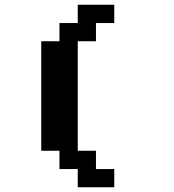

<svg xmlns="http://www.w3.org/2000/svg" viewBox="-20 -789 732 809"><path d="M307.6 0V-76.7H230.5V-153.8H153.8V-615.2H230.5V-691.9H307.6V-769H461.4V-691.9H384.3V-615.2H307.6V-153.8H384.3V-76.7H461.4V0Z"/></svg>

Font: Good Old DOS
Style: Regular
Weight: 400
Designer: Vasily Draigo
Foundry: Vasily Draigo
Version: 1.0